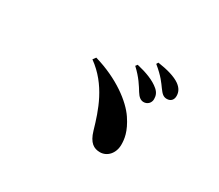

<svg xmlns="http://www.w3.org/2000/svg" viewBox="-109 -966 1219 1071"><g transform="rotate(30 500.0 -431.0)"><path d="M681 -497C707 -496 726 -516 726 -540C726 -560 721 -579 700 -597C664 -628 611 -647 551 -661L542 -649C592 -603 616 -562 634 -533C649 -509 663 -498 681 -497ZM786 -577C811 -577 826 -593 826 -618C826 -643 816 -664 790 -683C759 -705 708 -720 645 -729L638 -717C696 -670 716 -638 733 -615C752 -589 764 -577 786 -577ZM317 -561C444 -470 489 -331 521 -220C541 -151 573 -133 612 -133C657 -133 695 -172 695 -229C695 -264 690 -311 643 -381C596 -451 486 -535 331 -580Z"/></g></svg>

Font: Noto Serif CJK JP Black
Style: Regular
Weight: 900
Designer: Ryoko NISHIZUKA 西塚涼子 (kana & ideographs); Frank Grießhammer (Latin, Greek & Cyrillic); Wenlong ZHANG 张文龙 (bopomofo); San
Foundry: Adobe Systems Incorporated
Version: Version 1.001;PS 1.001;hotconv 16.6.54;makeotf.lib2.5.65590